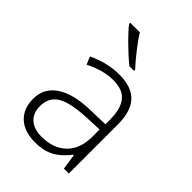

<svg xmlns="http://www.w3.org/2000/svg" viewBox="-225 -868 980 980"><g transform="rotate(45 265.0 -378.0)"><path d="M411.1 0 398.9 -84H395Q355 -32.7 312.7 -11.5Q270.5 9.8 212.9 9.8Q134.8 9.8 91.3 -30.3Q47.9 -70.3 47.9 -141.1Q47.9 -218.8 112.5 -261.7Q177.2 -304.7 299.8 -307.1L400.9 -310.1V-345.2Q400.9 -420.9 370.1 -459.5Q339.4 -498 271 -498Q197.3 -498 118.2 -457L100.1 -499Q187.5 -540 272.9 -540Q360.4 -540 403.6 -494.6Q446.8 -449.2 446.8 -353V0ZM215.8 -34.2Q300.8 -34.2 349.9 -82.8Q398.9 -131.3 398.9 -217.8V-270L306.2 -266.1Q194.3 -260.7 146.7 -231.2Q99.1 -201.7 99.1 -139.2Q99.1 -89.4 129.6 -61.8Q160.2 -34.2 215.8 -34.2ZM311.5 -606H277.8Q231 -644.5 185.8 -689.7Q140.6 -734.9 124.5 -757.8V-766.1H193.8Q206.5 -742.7 241.9 -696.8Q277.3 -650.9 311.5 -613.8Z"/></g></svg>

Font: JBL Sans
Style: Light
Weight: 300
Version: Version 1.10